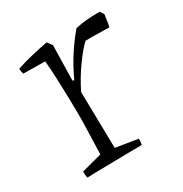

<svg xmlns="http://www.w3.org/2000/svg" viewBox="-118 -550 615 646"><g transform="rotate(-30 190.0 -227.5)"><path d="M41 4Q39 -2 38.5 -8Q38 -14 38 -21L117 -42Q118 -78 119.5 -118.5Q121 -159 121 -197Q121 -225 120 -261.5Q119 -298 117.5 -336Q116 -374 113 -406L29 -407Q25 -416 25 -428Q54 -438 86 -445.5Q118 -453 149 -459L163 -440L160 -304L166 -302Q186 -346 210.5 -383.5Q235 -421 260 -450Q281 -455 303 -457Q325 -459 355 -459L365 -444L360 -410L357 -397Q342 -397 313.5 -398Q285 -399 265 -398Q246 -381 217 -341Q188 -301 166 -256L170 -37L256 -23Q256 -11 254 0Q240 0 211.5 0.5Q183 1 149 1.5Q115 2 85.5 2.5Q56 3 41 4Z"/></g></svg>

Font: Labrada Light
Style: Regular
Weight: 300
Designer: Mercedes Jáuregui
Foundry: Omnibus-Type Team
Version: Version 1.000; ttfautohint (v1.8.4.7-5d5b)